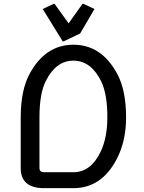

<svg xmlns="http://www.w3.org/2000/svg" viewBox="-20 -980 750 1000"><path d="M210 0Q87.9 0 87.9 -104.5V-368.7Q87.9 -510.7 134.8 -596.7Q216.8 -747.1 362.3 -747.1Q508.3 -747.1 589.8 -596.7Q636.7 -510.7 636.7 -368.7Q636.7 -246.1 588.9 -153.3Q509.8 0 362.3 0ZM362.3 -83Q453.6 -83 504.9 -191.4Q539.1 -263.7 539.1 -368.7Q539.1 -492.2 505.9 -558.6Q453.1 -664.1 362.3 -664.1Q272 -664.1 218.8 -558.6Q185.5 -493.2 185.5 -368.7V-104.5Q185.5 -83 210 -83ZM306.6 -764.6 202.6 -933.1 259.3 -960H264.2L337.4 -858.4L409.7 -960H414.6L472.2 -933.1L397.5 -805.7L311.5 -764.6Z"/></svg>

Font: Nova Oval
Style: Book
Weight: 400
Version: Version 2.000